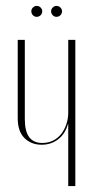

<svg xmlns="http://www.w3.org/2000/svg" viewBox="-20 -630 320 650"><path d="M210 -210Q201 -177 177 -158.5Q153 -140 121 -140Q86 -140 63 -162.5Q40 -185 40 -230V-495H64V-228Q64 -185 79 -165.5Q94 -146 123 -146Q144 -146 160.5 -154.5Q177 -163 188 -177.5Q199 -192 205 -210.5Q211 -229 211 -248V-495H235V0H211V-210ZM86 -592Q86 -599 91.5 -604.5Q97 -610 104 -610Q112 -610 117.5 -604.5Q123 -599 123 -592Q123 -584 117.5 -578.5Q112 -573 104 -573Q97 -573 91.5 -578.5Q86 -584 86 -592ZM153 -592Q153 -599 158.5 -604.5Q164 -610 171 -610Q179 -610 184.5 -604.5Q190 -599 190 -592Q190 -584 184.5 -578.5Q179 -573 171 -573Q164 -573 158.5 -578.5Q153 -584 153 -592Z"/></svg>

Font: Moniqa Thin Display
Style: Regular
Weight: 100
Designer: Rajesh Rajput
Foundry: Rajesh Rajput
Version: Version 1.000